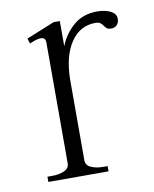

<svg xmlns="http://www.w3.org/2000/svg" viewBox="-62 -529 463 578"><g transform="rotate(-10 169.0 -240.0)"><path d="M331 -448Q331 -436 324.5 -429Q318 -422 307 -422Q298 -422 294 -425Q290 -428 286 -434Q282 -440 277 -443.5Q272 -447 262 -447Q215 -447 187 -405.5Q159 -364 158 -292V-45Q158 -30 173.5 -23Q189 -16 211 -16H224V0H40V-16H54Q76 -16 91.5 -23Q107 -30 107 -45V-415Q107 -430 92 -430Q80 -430 58 -420L53 -436L139 -471H158V-394Q172 -430 201 -455Q230 -480 273 -480Q298 -480 314.5 -471.5Q331 -463 331 -448Z"/></g></svg>

Font: Taviraj ExtraLight
Style: Regular
Weight: 275
Designer: Katatrad Team
Foundry: CadsonDemak
Version: Version 1.001